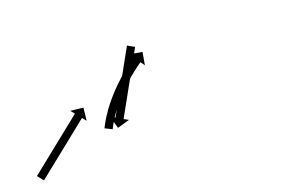

<svg xmlns="http://www.w3.org/2000/svg" viewBox="-63 -365 720 465"><g transform="rotate(-15 297.0 -132.5)"><path d="M-13.1 -16.6C-13.5 -16.1 -14 -15.6 -14.5 -15.2L-0.7 -0.7C-0.2 -1.2 0.3 -1.6 0.7 -2.1C2.1 -3.4 3.5 -4.7 4.8 -6C6.9 -8 9 -10 11.1 -12C13.9 -14.6 16.6 -17.2 19.3 -19.8C22.5 -22.9 25.8 -26 29 -29.1C32.6 -32.5 36.2 -36 39.8 -39.4C43.7 -43.1 47.5 -46.8 51.4 -50.4C55.4 -54.2 59.3 -58 63.3 -61.8C67.3 -65.6 71.3 -69.4 75.3 -73.2C79.1 -76.9 83 -80.6 86.8 -84.3C90.4 -87.7 94 -91.2 97.6 -94.6C100.9 -97.7 104.1 -100.8 107.3 -103.9C110.1 -106.5 112.8 -109.1 115.5 -111.7C117.6 -113.7 119.7 -115.7 121.8 -117.7C123.2 -119 124.5 -120.3 125.9 -121.6C126.4 -122 126.8 -122.5 127.3 -123L136.4 -113.4L137.2 -146.2L104.4 -146.9L113.5 -137.4C113 -137 112.6 -136.5 112.1 -136C110.7 -134.8 109.4 -133.5 108 -132.2C105.9 -130.2 103.8 -128.1 101.7 -126.1C99 -123.5 96.2 -120.9 93.5 -118.3C90.3 -115.2 87.1 -112.2 83.8 -109.1C80.2 -105.6 76.6 -102.2 73 -98.7C69.2 -95.1 65.3 -91.4 61.4 -87.7C57.5 -83.9 53.5 -80.1 49.5 -76.3C45.5 -72.5 41.5 -68.7 37.6 -64.9C33.7 -61.2 29.9 -57.5 26 -53.9C22.4 -50.4 18.8 -47 15.2 -43.5C12 -40.5 8.7 -37.4 5.5 -34.3C2.8 -31.7 0 -29.1 -2.7 -26.5C-4.8 -24.5 -6.9 -22.4 -9 -20.4C-10.4 -19.1 -11.7 -17.9 -13.1 -16.6ZM295.4 -254.1C295.6 -254.7 295.9 -255.3 296.2 -255.9L277.9 -264.1C277.6 -263.5 277.4 -262.9 277.1 -262.3C276.3 -260.5 275.6 -258.8 274.8 -257.1C273.6 -254.5 272.4 -251.8 271.2 -249.2C269.7 -245.7 268.2 -242.3 266.6 -238.8C264.8 -234.7 263 -230.7 261.2 -226.6C259.1 -222 257.1 -217.5 255.1 -212.9C252.9 -208.1 250.7 -203.2 248.5 -198.3C246.3 -193.3 244 -188.3 241.8 -183.3C239.6 -178.3 237.3 -173.2 235.1 -168.2C232.9 -163.3 230.7 -158.5 228.5 -153.6C226.5 -149.1 224.5 -144.5 222.4 -140C220.6 -135.9 218.8 -131.8 217 -127.7C215.4 -124.3 213.9 -120.8 212.4 -117.4C211.2 -114.7 210 -112.1 208.8 -109.4C208 -107.7 207.3 -106 206.5 -104.3C206.2 -103.7 206 -103.1 205.7 -102.5L193.7 -107.9L205.4 -77.2L236 -88.9L223.9 -94.3C224.2 -94.9 224.5 -95.5 224.8 -96.1C225.5 -97.8 226.3 -99.6 227 -101.3C228.2 -103.9 229.4 -106.6 230.6 -109.2C232.2 -112.7 233.7 -116.1 235.2 -119.6C237.1 -123.6 238.9 -127.7 240.7 -131.8C242.7 -136.3 244.8 -140.9 246.8 -145.4C249 -150.3 251.1 -155.2 253.3 -160C255.6 -165.1 257.8 -170.1 260.1 -175.1C262.3 -180.1 264.5 -185.2 266.8 -190.2C269 -195.1 271.1 -199.9 273.3 -204.8C275.4 -209.3 277.4 -213.9 279.4 -218.4C281.2 -222.5 283.1 -226.6 284.9 -230.7C286.4 -234.1 288 -237.6 289.5 -241C290.7 -243.7 291.9 -246.3 293.1 -249C293.8 -250.7 294.6 -252.4 295.4 -254.1ZM174.2 -86.6C173.9 -85.9 173.7 -85.2 173.4 -84.6L192.1 -77.3C192.3 -78 192.6 -78.6 192.8 -79.2C192.8 -79.2 192.8 -79.2 192.8 -79.2C192.8 -79.2 192.8 -79.2 192.8 -79.2C193.5 -81 194.2 -82.7 195 -84.5C195 -84.5 194.9 -84.5 194.9 -84.4C194.9 -84.4 194.9 -84.4 194.9 -84.4C196.1 -87.1 197.3 -89.8 198.5 -92.5C198.5 -92.5 198.5 -92.5 198.5 -92.4C198.5 -92.4 198.5 -92.4 198.5 -92.4C200.1 -95.8 201.8 -99.3 203.6 -102.7C203.6 -102.7 203.6 -102.7 203.6 -102.6C203.5 -102.6 203.5 -102.6 203.5 -102.6C205.6 -106.6 207.8 -110.5 210.1 -114.5C210.1 -114.5 210.1 -114.4 210.1 -114.4C210 -114.4 210 -114.3 210 -114.3C212.6 -118.7 215.3 -123 218 -127.2C218 -127.2 218 -127.2 218 -127.1C217.9 -127.1 217.9 -127.1 217.9 -127.1C220.9 -131.6 224 -136 227.1 -140.4C227.1 -140.4 227.1 -140.4 227 -140.4C227 -140.3 227 -140.3 227 -140.3C230.3 -144.8 233.7 -149.2 237.1 -153.6C237.1 -153.6 237.1 -153.6 237 -153.5C237 -153.5 237 -153.5 237 -153.5C240.5 -157.8 244 -162.1 247.6 -166.3C247.6 -166.3 247.6 -166.3 247.6 -166.3C247.6 -166.3 247.5 -166.2 247.5 -166.2C251.1 -170.3 254.7 -174.3 258.3 -178.3C258.3 -178.3 258.3 -178.2 258.3 -178.2C258.3 -178.2 258.3 -178.2 258.3 -178.2C261.7 -181.8 265.2 -185.5 268.7 -189.1C268.7 -189.1 268.7 -189 268.7 -189C268.7 -189 268.6 -189 268.6 -189C271.8 -192.2 275.1 -195.3 278.3 -198.4C278.3 -198.4 278.3 -198.4 278.3 -198.4C278.3 -198.4 278.3 -198.4 278.3 -198.4C281 -201 283.8 -203.6 286.7 -206.1C286.7 -206.1 286.6 -206.1 286.6 -206.1C286.6 -206.1 286.6 -206.1 286.6 -206.1C288.8 -208 291 -210 293.2 -211.9L293.2 -211.9L293.2 -211.9C294.6 -213.1 296 -214.3 297.5 -215.6L297.4 -215.6L297.4 -215.5C298 -216 298.5 -216.4 299 -216.8L307.5 -206.8L310.3 -239.4L277.6 -242.2L286.1 -232.1C285.6 -231.7 285.1 -231.3 284.5 -230.8L284.5 -230.8L284.5 -230.8C283 -229.5 281.6 -228.3 280.1 -227L280.1 -227L280 -227C277.8 -225 275.5 -223 273.3 -221C273.3 -221 273.2 -221 273.2 -220.9C273.2 -220.9 273.2 -220.9 273.2 -220.9C270.3 -218.3 267.4 -215.6 264.6 -212.9C264.6 -212.9 264.6 -212.9 264.5 -212.9C264.5 -212.9 264.5 -212.9 264.5 -212.9C261.2 -209.7 257.8 -206.4 254.5 -203.2C254.5 -203.2 254.5 -203.1 254.5 -203.1C254.5 -203.1 254.5 -203.1 254.5 -203.1C250.8 -199.4 247.2 -195.7 243.7 -191.9C243.7 -191.9 243.7 -191.9 243.7 -191.8C243.6 -191.8 243.6 -191.8 243.6 -191.8C239.9 -187.7 236.1 -183.6 232.5 -179.4C232.5 -179.4 232.5 -179.4 232.5 -179.4C232.4 -179.3 232.4 -179.3 232.4 -179.3C228.7 -174.9 225 -170.5 221.4 -166C221.4 -166 221.4 -166 221.4 -166C221.3 -165.9 221.3 -165.9 221.3 -165.9C217.8 -161.4 214.3 -156.8 210.9 -152.1C210.9 -152.1 210.9 -152.1 210.8 -152.1C210.8 -152 210.8 -152 210.8 -152C207.5 -147.4 204.4 -142.8 201.3 -138.1C201.3 -138.1 201.2 -138.1 201.2 -138.1C201.2 -138 201.2 -138 201.2 -138C198.3 -133.6 195.5 -129.1 192.8 -124.6C192.8 -124.6 192.8 -124.5 192.8 -124.5C192.8 -124.5 192.8 -124.4 192.8 -124.4C190.4 -120.3 188.1 -116.1 185.9 -112C185.9 -112 185.8 -111.9 185.8 -111.9C185.8 -111.9 185.8 -111.8 185.8 -111.8C184 -108.2 182.2 -104.6 180.4 -101C180.4 -101 180.4 -101 180.4 -100.9C180.4 -100.9 180.4 -100.9 180.4 -100.9C179.1 -98 177.8 -95.2 176.5 -92.3C176.5 -92.3 176.5 -92.3 176.5 -92.3C176.5 -92.2 176.5 -92.2 176.5 -92.2C175.7 -90.3 175 -88.5 174.2 -86.6C174.2 -86.6 174.2 -86.6 174.2 -86.6C174.2 -86.6 174.2 -86.6 174.2 -86.6Z"/></g></svg>

Font: FRB American Cursive Just Arrows Medium
Style: Italic
Weight: 500
Italic angle: -25°
Version: Version 2.0;Modular Font Editor K font №1